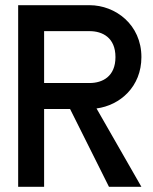

<svg xmlns="http://www.w3.org/2000/svg" viewBox="-20 -720 590 740"><path d="M150 -300H250L400 0H525L352 -302C443 -314 525 -386 525 -500C525 -625 425 -700 325 -700H50V0H150ZM150 -400V-600H325C375 -600 425 -575 425 -500C425 -425 375 -400 325 -400Z"/></svg>

Font: LS-VG5000
Style: Regular
Weight: 400
Designer: Justin Bihan, 2021
Foundry: Justin Bihan, 2021
Version: Version 1.000;Glyphs 3.1.2 (3151)